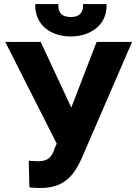

<svg xmlns="http://www.w3.org/2000/svg" viewBox="-20 -918 682 948"><path d="M6 -711 260 -209 249 -184V-183C236 -144 219 -122 169 -122H161C158 -122 154 -123 149 -123H139C136 -123 134 -124 130 -124H122L125 6C131 8 137 9 143 9C151 9 161 10 171 10H183C303 10 350 -61 385 -140L632 -711H457L332 -387L181 -711ZM154 -890C154 -868 158 -849 166 -830C190 -773 251 -738 330 -738C356 -738 379 -742 401 -749C458 -769 506 -813 506 -890V-898H390V-890C390 -853 370 -834 330 -834C290 -834 268 -851 268 -890V-898H154Z"/></svg>

Font: Asimov Pro
Style: Blk
Weight: 900
Designer: Google
Version: Version 2.000980; 2014